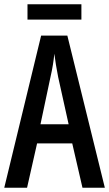

<svg xmlns="http://www.w3.org/2000/svg" viewBox="-20 -881 512 901"><path d="M362 -861H109V-789H362ZM367 0H472L296 -714H173L0 0H107L154 -208H319ZM253 -519 302 -298H170L217 -520C226 -558 232 -597 235 -629C239 -597 245 -559 253 -519Z"/></svg>

Font: Noto Sans Armenian ExtraCondensed Medium
Style: Regular
Weight: 500
Width: 2
Designer: Monotype Design Team
Foundry: Monotype Imaging Inc.
Version: Version 2.008